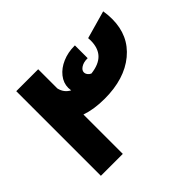

<svg xmlns="http://www.w3.org/2000/svg" viewBox="-158 -913 1125 1125"><g transform="rotate(-45 405.0 -350.5)"><path d="M785.2 -671.9Q791 -637.7 791 -603Q791 -465.8 692.4 -384.5Q593.8 -303.2 429.2 -303.2Q342.3 -303.2 275.9 -326.2V0H94.2V-701.2H275.9V-542Q286.1 -497.6 325.2 -477.1Q323.2 -490.7 323.2 -499Q323.2 -540 350.6 -574.5Q377.9 -608.9 423.6 -628.4Q469.2 -647.9 522 -647.9H526.9V-542H522Q492.7 -542 472.4 -529.1Q452.1 -516.1 452.1 -499Q452.1 -487.8 460 -477.5Q467.8 -467.3 479 -462.9Q547.9 -471.2 580.3 -505.9Q612.8 -540.5 612.8 -603Q612.8 -616.2 611.8 -623Z"/></g></svg>

Font: Montserrat-Arabic
Style: Bold
Weight: 700
Designer: Mohamed Gaber
Foundry: Kief Type Foundry
Version: Version 5.008;PS 005.008;hotconv 1.0.88;makeotf.lib2.5.64775